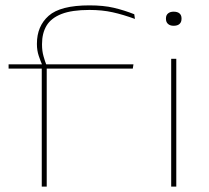

<svg xmlns="http://www.w3.org/2000/svg" viewBox="-20 -695 780 715"><path d="M313 -675Q365.5 -675 403.8 -666Q442 -657 480 -642L482.5 -624.5Q439 -640.5 399.8 -649.2Q360.5 -658 313 -658Q247.5 -658 208.8 -642.8Q170 -627.5 153.2 -599.2Q136.5 -571 136.5 -531V-528.5Q136.5 -505.5 142 -485.8Q147.5 -466 153.5 -451.5L137.5 -449V-452.5Q131 -467 124.2 -487.2Q117.5 -507.5 117.5 -530V-532.5Q117.5 -597.5 161.2 -636.2Q205 -675 313 -675ZM135.5 0V-445.5H154V0ZM12 -439.5V-455.5H141.5H149H477L474.5 -439.5ZM617.5 0V-476H636.5V0ZM626.5 -599Q613.5 -599 605.8 -605.8Q598 -612.5 598 -625V-626.5Q598 -638.5 605.8 -645Q613.5 -651.5 626.5 -651.5Q641 -651.5 648.5 -645Q656 -638.5 656 -626.5V-625Q656 -612.5 648.5 -605.8Q641 -599 626.5 -599Z"/></svg>

Font: Anek Latin Expanded Thin
Style: Regular
Weight: 250
Width: 7
Designer: Yesha Goshar
Foundry: Ek Type
Version: Version 1.003